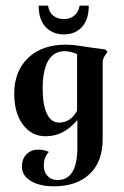

<svg xmlns="http://www.w3.org/2000/svg" viewBox="-20 -489 437 675"><path d="M182 144Q252 144 252 30V-67Q227 -38 200 -24Q173 -10 140 -10Q91 -10 60.5 -51Q30 -92 30 -159Q30 -239 79 -285.5Q128 -332 211 -332Q233 -332 259.5 -328Q286 -324 292 -323Q334 -317 350 -315L358 -307L350 -295Q341 -283 341 -270V0Q341 79 295.5 122.5Q250 166 169 166Q119 166 88 147Q57 128 57 97Q57 70 73 53.5Q89 37 115 37Q134 37 152 45Q134 63 134 94Q134 116 147.5 130Q161 144 182 144ZM251 -100V-299Q228 -309 207 -309Q169 -309 149.5 -275.5Q130 -242 130 -178Q130 -120 145 -89Q160 -58 188 -58Q228 -58 251 -100ZM116 -469H149Q152 -447 166.5 -434.5Q181 -422 205 -422Q227 -422 241.5 -434.5Q256 -447 260 -469H292Q292 -420 268 -394Q244 -368 205 -368Q165 -368 140.5 -394Q116 -420 116 -469Z"/></svg>

Font: Katibeh
Style: Regular
Weight: 400
Designer: Arabic design by Kourosh Beigpour, Latin design by Eduardo Tunni, engineering by Lasse Fister
Version: Version 1.0010g